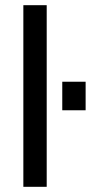

<svg xmlns="http://www.w3.org/2000/svg" viewBox="-20 -720 400 740"><path d="M70 -700H160V0H70ZM310 -405V-295H220V-405Z"/></svg>

Font: Cuprum
Style: Regular
Weight: 400
Designer: Jovanny Lemonad
Foundry: Jovanny Lemonad
Version: Version 1.002